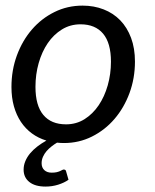

<svg xmlns="http://www.w3.org/2000/svg" viewBox="-20 -505 553 687"><path d="M208 101.6Q214.8 101.6 216.3 107.4L225.1 138.2Q210 148.9 188.2 155.8Q166.5 162.6 143.1 162.6Q105.5 162.6 85 146.2Q64.5 129.9 64.5 102.1Q64.5 86.4 70.6 71.8Q76.7 57.1 87.6 43.9Q98.6 30.8 113.5 19.3Q128.4 7.8 146 -2Q117.2 -10.7 94.2 -27.6Q71.3 -44.4 54.9 -68.8Q38.6 -93.3 29.8 -124.5Q21 -155.8 21 -193.8Q21 -253.9 40.5 -306.9Q60.1 -359.9 94.2 -399.4Q128.4 -439 174.8 -461.9Q221.2 -484.9 275.4 -484.9Q316.4 -484.9 350.8 -471.4Q385.3 -458 410.2 -432.4Q435.1 -406.7 449 -369.4Q462.9 -332 462.9 -284.7Q462.9 -225.1 443.4 -172.1Q423.8 -119.1 389.6 -79.3Q355.5 -39.6 309.1 -16.4Q262.7 6.8 209 6.8Q196.3 6.8 184.1 5.4Q174.3 11.2 164.6 18.8Q154.8 26.4 146.7 35.6Q138.7 44.9 133.8 55.9Q128.9 66.9 128.9 79.1Q128.9 94.7 138.7 103.8Q148.4 112.8 165 112.8Q175.8 112.8 182.9 111.1Q189.9 109.4 194.8 107.2Q199.7 105 202.6 103.3Q205.6 101.6 208 101.6ZM216.3 -60.1Q252.9 -60.1 282.5 -78.6Q312 -97.2 333 -128.2Q354 -159.2 365.5 -199.7Q377 -240.2 377 -284.2Q377 -351.1 348.9 -384.5Q320.8 -418 268.1 -418Q231.4 -418 201.7 -399.7Q171.9 -381.3 150.9 -350.6Q129.9 -319.8 118.4 -279.3Q106.9 -238.8 106.9 -194.3Q106.9 -127.4 135 -93.8Q163.1 -60.1 216.3 -60.1Z"/></svg>

Font: Carlito
Style: Italic
Weight: 400
Italic angle: -7°
Designer: Lukasz Dziedzic
Foundry: tyPoland Lukasz Dziedzic
Version: Version 1.104